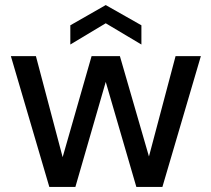

<svg xmlns="http://www.w3.org/2000/svg" viewBox="-20 -739 836 759"><path d="M175 0 23 -517H122L231 -105H224L342 -517H454L573 -106H565L674 -517H774L622 0H519L394 -429H402L278 0ZM258 -563V-639L398 -719L539 -639V-563L398 -647Z"/></svg>

Font: DM Sans 11pt Medium
Style: Regular
Weight: 500
Version: Version 4.004;gftools[0.9.30]